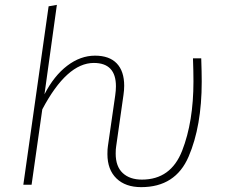

<svg xmlns="http://www.w3.org/2000/svg" viewBox="-20 -760 928 790"><path d="M422 -126Q422 -148 424 -159L454 -367Q457 -388 457 -405Q457 -501 366 -501Q255 -501 154 -310L110 0H76L180 -734L214 -740L163 -372Q202 -448 256.5 -489.5Q311 -531 371 -531Q430 -531 460.5 -499Q491 -467 491 -407Q491 -389 488 -369L458 -158Q456 -147 456 -128Q456 -75 485 -48Q514 -21 564 -21Q683 -21 729.5 -140Q776 -259 776 -425Q776 -466 774 -520H808Q810 -462 810 -424Q810 -241 756 -115.5Q702 10 561 10Q496 10 459 -26Q422 -62 422 -126Z"/></svg>

Font: FiraGO UltraLight
Style: Italic
Weight: 200
Italic angle: -8°
Designer: bBox Type GmbH
Foundry: bBox Type GmbH
Version: Version 1.001